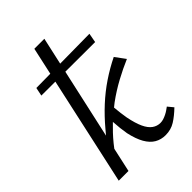

<svg xmlns="http://www.w3.org/2000/svg" viewBox="-224 -850 949 949"><g transform="rotate(-45 250.5 -375.5)"><path d="M34 0 200 -756H270L147 -202Q157 -215 168 -227Q209 -276 253.5 -317Q298 -358 347 -391Q396 -424 449 -450L488 -397Q441 -377 391 -350Q341 -323 293 -288Q283 -280 273 -272Q277 -227 283 -193Q293 -143 307 -113Q321 -83 340 -69.5Q359 -56 382 -56Q393 -56 404 -59.5Q415 -63 426 -68.5Q437 -74 445.5 -80Q454 -86 461 -91L485 -62Q454 -32 424.5 -13.5Q395 5 357 5Q326 5 301 -9.5Q276 -24 258 -55.5Q240 -87 229 -137Q222 -176 219 -226Q209 -217 200 -207Q163 -171 130 -127L102 0ZM436 -567 61 -568 70 -612 445 -616Z"/></g></svg>

Font: Isabella Sans
Style: Italic
Weight: 400
Italic angle: -12°
Designer: Christian Thalmann (Catharsis Fonts), Cristiano Sobral
Foundry: The Isabella Sans Project Authors
Version: Version 2.026; ttfautohint (v1.8.4.7-5d5b-dirty)